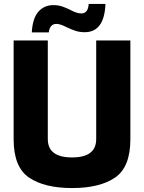

<svg xmlns="http://www.w3.org/2000/svg" viewBox="-20 -947 729 972"><path d="M49 -242V-742H222V-243Q222 -150 345 -150Q467 -150 467 -243V-742H640V-242Q640 -101 562.5 -48Q485 5 345 5Q205 5 127 -48Q49 -101 49 -242ZM249 -921Q274 -921 292.5 -915Q311 -909 336 -897Q368 -879 392 -879Q426 -879 429 -927H514Q508 -784 409 -784Q384 -784 363.5 -790.5Q343 -797 318 -809Q300 -818 288 -822Q276 -826 265 -826Q248 -826 238.5 -814.5Q229 -803 227 -783H141Q145 -855 174.5 -888Q204 -921 249 -921Z"/></svg>

Font: Exo ExtraBold
Style: Regular
Weight: 800
Designer: Natanael Gama
Foundry: Natanael Gama
Version: Version 1.500